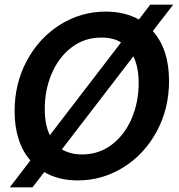

<svg xmlns="http://www.w3.org/2000/svg" viewBox="-20 -764 772 828"><path d="M639 -630Q709 -551 709 -415Q709 -295 655.5 -196.5Q602 -98 511.5 -42Q421 14 316 14Q231 14 171 -22L120 44H22L111 -72Q43 -151 43 -285Q43 -405 96.5 -503.5Q150 -602 240 -658Q330 -714 436 -714Q517 -714 579 -680L628 -744H727ZM195 -181 502 -581Q469 -602 417 -602Q344 -602 288.5 -559.5Q233 -517 203 -446.5Q173 -376 173 -295Q173 -226 195 -181ZM555 -521 247 -120Q283 -98 334 -98Q407 -98 462.5 -140.5Q518 -183 548 -253.5Q578 -324 578 -405Q578 -476 555 -521Z"/></svg>

Font: Cabin SemiBold
Style: Italic
Weight: 600
Italic angle: -7°
Designer: Pablo Impallari
Foundry: Pablo Impallari. http://www.impallari.com Igino Marini. http://www.ikern.com
Version: Version 2.200